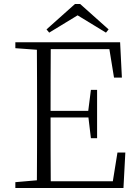

<svg xmlns="http://www.w3.org/2000/svg" viewBox="-20 -933 686 953"><path d="M377.9 -913.1 519 -787.1 505.9 -771 365.2 -856.9 224.1 -771 210.9 -787.1 352.1 -913.1ZM545.9 -547.9 522.9 -689H231.9Q231.4 -616.2 231.2 -540.8Q231 -465.3 231 -382.8H418L431.2 -486.8H461.9V-247.1H431.2L418.9 -350.1H231Q231 -260.7 231.2 -183.6Q231.4 -106.4 231.9 -33.2H540L563 -175.8H602.1L592.8 0H56.2V-28.8L163.1 -38.1Q163.6 -110.8 163.8 -184.8Q164.1 -258.8 164.1 -333V-390.1Q164.1 -464.4 163.8 -538.3Q163.6 -612.3 163.1 -686L56.2 -693.8V-723.1H576.2L585 -547.9Z"/></svg>

Font: Source Han Serif TW ExtraLight
Style: Regular
Weight: 250
Designer: Ryoko NISHIZUKA Ë•øÂ°öÊ∂ºÂ≠ê (kana & ideographs); Frank Grie√ühammer (Latin, Greek & Cyrillic); Wenlong ZHANG Âº†ÊñáÈæô 
Foundry: Adobe
Version: Version 2.003;hotconv 1.1.1;makeotfexe 2.6.0